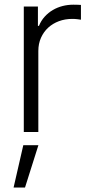

<svg xmlns="http://www.w3.org/2000/svg" viewBox="-20 -574 397 835"><path d="M83.5 0V-545.5H144.9V-461.6H149.5Q158.7 -484.4 174.4 -501.6Q190 -518.8 209.7 -530.4Q229.4 -541.9 252.1 -547.8Q274.9 -553.6 298.7 -553.6Q306.5 -553.6 316.1 -553.3Q325.6 -552.9 332 -552.6V-488.3Q327.8 -489 317.1 -490.4Q306.5 -491.8 294 -491.8Q263.1 -491.8 236.3 -481.9Q209.5 -471.9 189.6 -453.7Q169.7 -435.4 158.2 -409.6Q146.7 -383.9 146.7 -352.3V0ZM81.3 57.5H147L88.8 241.5H39.1Z"/></svg>

Font: Inter P Light
Style: Regular
Weight: 300
Designer: Rasmus Andersson
Foundry: rsms
Version: Version 3.018;git-588b23468